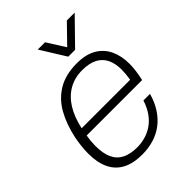

<svg xmlns="http://www.w3.org/2000/svg" viewBox="-210 -832 952 952"><g transform="rotate(-45 266.0 -355.5)"><path d="M224 12Q161 12 119.5 -10Q78 -32 57.5 -75Q37 -118 37 -180Q37 -206 40 -232.5Q43 -259 48 -284Q64 -360 96 -417Q128 -474 181.5 -506Q235 -538 313 -538Q377 -538 417.5 -514Q458 -490 477.5 -448Q497 -406 497 -351Q497 -328 493.5 -302.5Q490 -277 484 -250H95Q92 -231 90.5 -214.5Q89 -198 89 -183Q89 -129 105 -95.5Q121 -62 153 -46.5Q185 -31 231 -31Q259 -31 286.5 -38.5Q314 -46 339 -62.5Q364 -79 384 -106.5Q404 -134 417 -174H463Q450 -127 427 -92Q404 -57 373.5 -34Q343 -11 305 0.5Q267 12 224 12ZM103 -293H443Q446 -311 447.5 -327Q449 -343 449 -358Q449 -402 434 -432.5Q419 -463 388 -479Q357 -495 307 -495Q256 -495 214.5 -471.5Q173 -448 145 -403Q117 -358 103 -293ZM484 -723 355 -591H307L225 -723H276L348 -609H318L429 -723Z"/></g></svg>

Font: Archivo SemiBold Thin
Style: Italic
Weight: 250
Italic angle: -10°
Version: Version 2.001